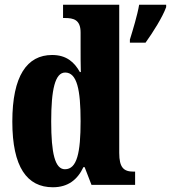

<svg xmlns="http://www.w3.org/2000/svg" viewBox="-20 -780 721 810"><path d="M203 10C267 10 307 -22 332 -75H337L366 0H550V-56H543C502 -56 483 -73 483 -135V-760H246V-704H254C290 -704 320 -697 320 -643V-588C320 -549 320 -506 321 -476H317C294 -517 261 -548 200 -548C94 -548 32 -460 32 -267C32 -75 94 10 203 10ZM528 -613V-600H594C625 -643 666 -708 681 -750V-760H567C560 -717 540 -652 528 -613ZM254 -66C212 -66 196 -133 196 -268C196 -401 212 -474 255 -474C305 -474 320 -401 320 -269C320 -136 305 -66 254 -66Z"/></svg>

Font: Noto Serif Myanmar ExtraCondensed Black
Style: Regular
Weight: 900
Width: 2
Designer: Ben Mitchell and the Monotype Design Team
Foundry: Monotype Imaging Inc.
Version: Version 2.106